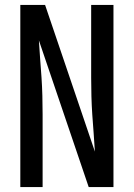

<svg xmlns="http://www.w3.org/2000/svg" viewBox="-20 -755 540 775"><path d="M62 0V-735H162L363 -143Q361 -180 358 -217.5Q355 -255 352.5 -292Q350 -329 349 -366.5Q348 -404 348 -441V-735H438V0H338L137 -592Q139 -555 142 -517.5Q145 -480 147.5 -443Q150 -406 151 -368.5Q152 -331 152 -294V0Z"/></svg>

Font: Iosevka SS10 Medium
Style: Regular
Weight: 500
Monospace: yes
Designer: Belleve Invis
Foundry: Belleve Invis
Version: Version 28.0.6; ttfautohint (v1.8.4)